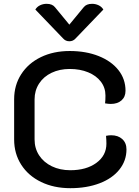

<svg xmlns="http://www.w3.org/2000/svg" viewBox="-20 -976 725 1005"><path d="M54 -246V-456Q54 -530 91 -587.5Q128 -645 194 -677Q260 -709 345 -709Q430 -709 496.5 -682.5Q563 -656 600 -609Q637 -562 637 -501Q637 -469 616 -450.5Q595 -432 560 -432Q547 -432 530 -435Q532 -451 532 -476Q532 -517 508 -548.5Q484 -580 441.5 -597.5Q399 -615 345 -615Q292 -615 250 -595Q208 -575 184.5 -538.5Q161 -502 161 -456V-246Q161 -199 185 -162.5Q209 -126 251.5 -105.5Q294 -85 348 -85Q432 -85 484.5 -123.5Q537 -162 537 -224Q537 -243 535 -265Q549 -268 562 -268Q598 -268 620 -248Q642 -228 642 -194Q642 -135 605 -88.5Q568 -42 501 -16.5Q434 9 348 9Q262 9 195 -23.5Q128 -56 91 -114Q54 -172 54 -246ZM418 -938Q432 -956 462 -956Q480 -956 496 -948.5Q512 -941 521 -926L376 -775Q363 -760 343 -760Q323 -760 310 -775L165 -926Q174 -941 190 -948.5Q206 -956 224 -956Q254 -956 268 -938L343 -847Z"/></svg>

Font: K2D Medium
Style: Regular
Weight: 500
Designer: Katatrad Aksorn Co.,Ltd.
Foundry: Cadson Demak Co.,Ltd.
Version: Version 1.000; ttfautohint (v1.6)